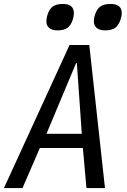

<svg xmlns="http://www.w3.org/2000/svg" viewBox="-24 -953 644 973"><path d="M328.5 -725H428.5L508 0H414L396 -203H178L90 0H-4ZM390.5 -275 365.5 -633H361.5L211.5 -275ZM211 -845.5Q211 -860.5 217 -879Q226.5 -908.5 244.8 -920.8Q263 -933 295 -933Q323 -933 336.8 -921Q350.5 -909 350.5 -886.5Q350.5 -871.5 344.5 -852.5Q335 -823.5 316.8 -811.2Q298.5 -799 267.5 -799Q240 -799 225.5 -811Q211 -823 211 -845.5ZM451.5 -846.5Q451.5 -861 457.5 -879Q467.5 -909 486 -921Q504.5 -933 537 -933Q564 -933 578.5 -921.5Q593 -910 593 -887Q593 -871.5 586.5 -852.5Q576.5 -823.5 558.5 -811.2Q540.5 -799 509 -799Q480.5 -799 466 -811.2Q451.5 -823.5 451.5 -846.5Z"/></svg>

Font: JuliaMono
Style: Italic
Weight: 400
Italic angle: -9°
Monospace: yes
Designer: cormullion
Foundry: corm
Version: Version 0.057; ttfautohint (v1.8.4)